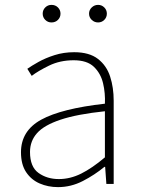

<svg xmlns="http://www.w3.org/2000/svg" viewBox="-20 -754 576 787"><path d="M218 13Q177 13 142.5 -2Q108 -17 87 -48.5Q66 -80 66 -130Q66 -218 149 -263.5Q232 -309 410 -329Q412 -372 402.5 -412.5Q393 -453 365 -480Q337 -507 282 -507Q226 -507 181 -485Q136 -463 110 -443L92 -472Q109 -484 137.5 -500Q166 -516 203.5 -528Q241 -540 284 -540Q346 -540 381.5 -512.5Q417 -485 431.5 -440Q446 -395 446 -341V0H416L411 -70H408Q368 -37 319.5 -12Q271 13 218 13ZM221 -20Q268 -20 313 -42.5Q358 -65 410 -109V-298Q296 -286 228.5 -263.5Q161 -241 132 -208.5Q103 -176 103 -131Q103 -70 138 -45Q173 -20 221 -20ZM191 -662Q176 -662 165.5 -672.5Q155 -683 155 -698Q155 -713 165.5 -723.5Q176 -734 191 -734Q207 -734 217.5 -723.5Q228 -713 228 -698Q228 -683 217.5 -672.5Q207 -662 191 -662ZM382 -662Q367 -662 356 -672.5Q345 -683 345 -698Q345 -713 356 -723.5Q367 -734 382 -734Q397 -734 407.5 -723.5Q418 -713 418 -698Q418 -683 407.5 -672.5Q397 -662 382 -662Z"/></svg>

Font: Noto Sans JP
Style: Regular
Weight: 100
Designer: Ryoko NISHIZUKA 西塚涼子 (kana, bopomofo & ideographs); Paul D. Hunt (Latin, Greek & Cyrillic); Sandoll Communications 산돌커뮤니
Foundry: Adobe
Version: Version 2.004;hotconv 1.0.118;makeotfexe 2.5.65603